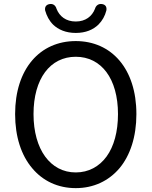

<svg xmlns="http://www.w3.org/2000/svg" viewBox="-20 -958 782 991"><path d="M146 -90C201 -24 279 13 371 13C463 13 541 -24 597 -90C652 -156 684 -252 684 -369C684 -604 555 -746 371 -746C187 -746 58 -604 58 -369C58 -252 90 -156 146 -90ZM530 -150C492 -98 437 -68 371 -68C305 -68 251 -98 213 -150C175 -202 153 -278 153 -369C153 -552 239 -665 371 -665C503 -665 589 -552 589 -369C589 -278 568 -202 530 -150ZM254 -831C281 -805 320 -788 371 -788C423 -788 461 -805 488 -831C508 -851 522 -876 529 -904C532 -922 525 -934 507 -937C489 -940 475 -930 470 -912C455 -874 422 -847 371 -847C320 -847 287 -874 272 -912C267 -930 254 -940 236 -937C218 -934 210 -922 213 -904C221 -876 234 -851 254 -831Z"/></svg>

Font: GenSenRounded2 TW R
Style: Regular
Weight: 400
Version: Version 2.100;PS 2.1;hotconv 16.6.51;makeotf.lib2.5.65220 DE